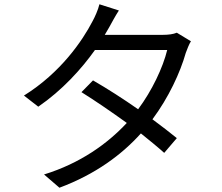

<svg xmlns="http://www.w3.org/2000/svg" viewBox="-20 -834 1040 898"><path d="M536 -785 445 -814C439 -788 423 -753 413 -735C366 -644 264 -494 92 -387L159 -335C271 -412 360 -510 424 -600H762C742 -518 691 -410 626 -323C556 -372 481 -420 415 -458L361 -403C425 -363 501 -311 573 -259C483 -162 355 -70 186 -18L258 44C427 -19 550 -111 639 -210C680 -177 718 -146 748 -119L807 -188C775 -214 735 -245 693 -276C769 -378 823 -495 849 -587C855 -603 864 -627 873 -641L807 -681C790 -674 768 -671 741 -671H470L491 -707C501 -725 519 -759 536 -785Z"/></svg>

Font: GenYoGothic2 TW R
Style: Regular
Weight: 400
Version: Version 2.100;PS 2.1;hotconv 16.6.51;makeotf.lib2.5.65220 DE